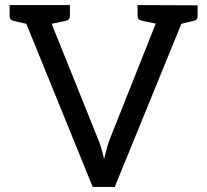

<svg xmlns="http://www.w3.org/2000/svg" viewBox="-20 -736 819 758"><path d="M760 -715V-672Q760 -657 746 -654L696 -642L433 2H346L84 -642Q42 -651 33 -654Q18 -657 18 -672V-716H256V-672Q256 -656 236 -653L184 -642L367 -187Q378 -163 391 -109Q405 -167 414 -188L595 -643Q547 -652 538 -655Q523 -658 523 -674V-716Z"/></svg>

Font: Aleo
Style: Regular
Weight: 400
Designer: Alessio Laiso
Version: Version 1.1